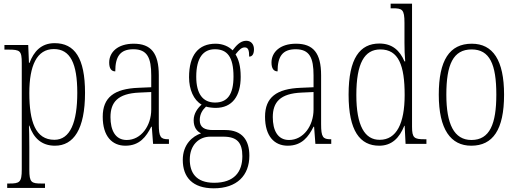

<svg xmlns="http://www.w3.org/2000/svg" viewBox="-20 -780 2804 1041"><path d="M19 239H224V215H205C150 215 139 209 139 140V18C139 -34 138 -75 137 -99H139C162 -32 205 10 278 10C379 10 441 -79 441 -277C441 -465 385 -546 276 -546C203 -546 163 -500 140 -439H137L133 -536H4V-511H25C89 -511 98 -505 98 -438V139C98 209 86 215 30 215H19ZM275 -22C172 -22 139 -121 139 -276C139 -423 179 -514 272 -514C361 -514 399 -436 399 -277C399 -118 361 -22 275 -22Z M660 10C737 10 773 -39 800 -93H803L810 0H896V-25H893C851 -25 841 -36 841 -107V-372C841 -493 798 -543 705 -543C617 -543 572 -496 572 -441C572 -410 583 -393 605 -393C605 -473 631 -513 703 -513C779 -513 800 -466 800 -371V-307L731 -304C599 -299 537 -252 537 -147C537 -41 588 10 660 10ZM667 -21C605 -21 579 -74 579 -145C579 -226 619 -273 735 -278L800 -281V-186C800 -98 745 -21 667 -21Z M1139 241C1265 241 1332 171 1332 64C1332 -19 1294 -75 1201 -75H1134C1090 -75 1063 -89 1063 -128C1063 -163 1079 -185 1097 -202C1108 -198 1134 -195 1149 -195C1240 -195 1285 -260 1285 -363C1285 -424 1273 -459 1257 -485C1277 -511 1290 -523 1307 -523C1326 -523 1331 -507 1331 -473C1349 -473 1357 -489 1357 -513C1357 -538 1343 -559 1315 -559C1281 -559 1258 -529 1241 -507C1222 -527 1189 -543 1149 -543C1056 -543 1005 -482 1005 -361C1005 -295 1030 -237 1073 -213C1052 -194 1030 -165 1030 -128C1030 -88 1049 -67 1070 -57C1025 -42 971 2 971 87C971 181 1024 241 1139 241ZM1146 -224C1080 -224 1044 -271 1044 -364C1044 -468 1083 -513 1145 -513C1211 -513 1246 -473 1246 -365C1246 -268 1213 -224 1146 -224ZM1141 211C1041 211 1009 154 1009 85C1009 7 1058 -39 1120 -39H1191C1266 -39 1294 -6 1294 67C1294 152 1250 211 1141 211Z M1540 10C1617 10 1653 -39 1680 -93H1683L1690 0H1776V-25H1773C1731 -25 1721 -36 1721 -107V-372C1721 -493 1678 -543 1585 -543C1497 -543 1452 -496 1452 -441C1452 -410 1463 -393 1485 -393C1485 -473 1511 -513 1583 -513C1659 -513 1680 -466 1680 -371V-307L1611 -304C1479 -299 1417 -252 1417 -147C1417 -41 1468 10 1540 10ZM1547 -21C1485 -21 1459 -74 1459 -145C1459 -226 1499 -273 1615 -278L1680 -281V-186C1680 -98 1625 -21 1547 -21Z M2036 10C2105 10 2146 -33 2172 -98H2174L2179 0H2292V-25H2281C2226 -25 2214 -32 2214 -93V-760H2098V-735H2108C2161 -735 2173 -730 2173 -656V-548C2173 -515 2174 -479 2177 -447H2173C2148 -506 2107 -544 2037 -544C1932 -544 1870 -465 1870 -267C1870 -70 1932 10 2036 10ZM2039 -22C1958 -21 1912 -98 1912 -265C1912 -437 1956 -512 2042 -512C2141 -512 2174 -426 2174 -265C2174 -111 2130 -22 2039 -22Z M2535 10C2652 10 2713 -76 2713 -267C2713 -453 2653 -543 2538 -543C2417 -543 2359 -453 2359 -267C2359 -78 2424 10 2535 10ZM2536 -21C2442 -21 2400 -107 2400 -267C2400 -430 2437 -512 2537 -512C2635 -512 2671 -432 2671 -267C2671 -109 2636 -21 2536 -21Z"/></svg>

Font: Noto Serif Armenian Condensed ExtraLight
Style: Regular
Weight: 200
Width: 3
Designer: Monotype Design Team
Foundry: Monotype Imaging Inc.
Version: Version 2.008